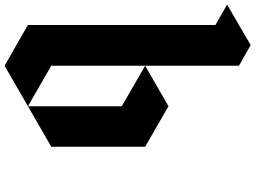

<svg xmlns="http://www.w3.org/2000/svg" viewBox="-242 -934 1090 819"><g transform="rotate(90 302.5 -525.0)"><path d="M346.7 -99.6Q289.1 -132.8 173.8 -199.2Q173.8 -465.8 173.8 -1000Q144.5 -1016.6 85.9 -1049.8Q28.3 -1016.6 -86.9 -949.2Q-57.6 -932.6 0 -899.4Q0 -632.8 0 -99.6Q57.6 -66.4 173.8 0Q231.4 -33.2 346.7 -99.6ZM346.7 -99.6Q346.7 -232.4 346.7 -500Q289.1 -533.2 173.8 -599.6Q231.4 -632.8 346.7 -699.2Q404.3 -666 519.5 -599.6Q519.5 -465.8 519.5 -199.2Q461.9 -166 346.7 -99.6Z"/></g></svg>

Font: DreiFraktur
Style: Regular
Weight: 400
Designer: JayCobs
Version: Version 1.2